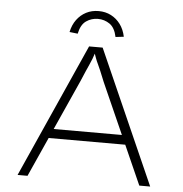

<svg xmlns="http://www.w3.org/2000/svg" viewBox="-59 -944 952 1001"><g transform="rotate(5 417.0 -444.0)"><path d="M70 0 383 -700H454L764 0H707L475 -522Q460 -559 451.5 -579.5Q443 -600 436.5 -613Q430 -626 424 -642.5Q418 -659 408 -687L424 -688Q413 -655 406 -636.5Q399 -618 392 -603.5Q385 -589 377 -570Q369 -551 354 -516L122 0ZM194 -206 215 -255H621L635 -206ZM318 -761 275 -766Q283 -804 303 -831Q323 -858 352 -873Q381 -888 417 -888Q453 -888 482 -873Q511 -858 531 -831Q551 -804 559 -766L516 -761Q506 -809 478.5 -828Q451 -847 417 -847Q383 -847 355.5 -828Q328 -809 318 -761Z"/></g></svg>

Font: Lexend Mega ExtraLight
Style: Regular
Weight: 250
Version: Version 1.007